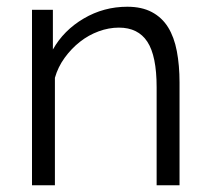

<svg xmlns="http://www.w3.org/2000/svg" viewBox="-20 -550 623 570"><path d="M513 0H445V-291Q445 -384 417.5 -426Q390 -468 333 -468Q303 -468 273 -457Q243 -446 217.5 -426Q192 -406 172 -378.5Q152 -351 143 -319V0H75V-521H137V-403Q169 -460 228.5 -495Q288 -530 358 -530Q401 -530 431 -514Q461 -498 479 -469Q497 -440 505 -398Q513 -356 513 -305Z"/></svg>

Font: Boldmen
Style: Regular
Weight: 400
Designer: Matt McInerney, Pablo Impallari, Rodrigo Fuenzalida
Foundry: LIVING CONCEPT
Version: Version 1.000